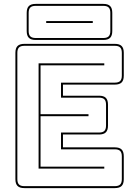

<svg xmlns="http://www.w3.org/2000/svg" viewBox="-20 -955 694 985"><path d="M105 10Q81 10 70 -1Q59 -12 59 -36V-684Q59 -708 70 -719Q81 -730 105 -730H569Q593 -730 604 -719Q615 -708 615 -684V-567Q615 -543 604 -532Q593 -521 569 -521H303V-464H488Q512 -464 523 -453Q534 -442 534 -418V-311Q534 -287 523 -276Q512 -265 488 -265H303V-199H569Q593 -199 604 -188Q615 -177 615 -153V-36Q615 -12 604 -1Q593 10 569 10ZM569 0Q588 0 596.5 -8.5Q605 -17 605 -36V-153Q605 -172 596.5 -180.5Q588 -189 569 -189H293V-275H488Q507 -275 515.5 -283.5Q524 -292 524 -311V-418Q524 -437 515.5 -445.5Q507 -454 488 -454H293V-531H569Q588 -531 596.5 -539.5Q605 -548 605 -567V-684Q605 -703 596.5 -711.5Q588 -720 569 -720H105Q86 -720 77.5 -711.5Q69 -703 69 -684V-36Q69 -17 77.5 -8.5Q86 0 105 0ZM515 -100V-90H178V-630H515V-620H188V-369H434V-359H188V-100ZM556 -796Q556 -772 545 -761Q534 -750 510 -750H163Q139 -750 128 -761Q117 -772 117 -796V-889Q117 -913 128 -924Q139 -935 163 -935H510Q534 -935 545 -924Q556 -913 556 -889ZM510 -760Q529 -760 537.5 -768.5Q546 -777 546 -796V-889Q546 -908 537.5 -916.5Q529 -925 510 -925H163Q144 -925 135.5 -916.5Q127 -908 127 -889V-796Q127 -777 135.5 -768.5Q144 -760 163 -760ZM217 -847H456V-837H217Z"/></svg>

Font: Bungee Outline
Style: Regular
Weight: 400
Designer: David Jonathan Ross
Foundry: David Jonathan Ross
Version: Version 1.000;PS 1.0;hotconv 1.0.72;makeotf.lib2.5.5900